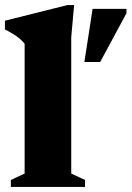

<svg xmlns="http://www.w3.org/2000/svg" viewBox="-28 -740 521 760"><path d="M254 -53 308.5 -27.5V0H15V-27.5L69.5 -53V-567Q61.5 -577 50.8 -586.2Q40 -595.5 25.5 -604.5Q11 -613.5 -8.5 -623.5V-658L239 -720H265.5L254 -593.5ZM306 -494.5 338.5 -705H472.5V-687.5L368.5 -494.5Z"/></svg>

Font: Newsreader 16pt 16pt ExtraBold
Style: Regular
Weight: 800
Version: Version 1.003